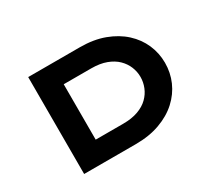

<svg xmlns="http://www.w3.org/2000/svg" viewBox="-130 -951 1341 1201"><g transform="rotate(-30 540.5 -350.0)"><path d="M172 0V-700H545Q644 -700 720.5 -671.5Q797 -643 850 -594.5Q903 -546 930.5 -483Q958 -420 958 -350Q958 -279 930.5 -216Q903 -153 850 -104.5Q797 -56 720 -28Q643 0 545 0ZM342 -116 319 -150H540Q603 -150 648.5 -166.5Q694 -183 723 -211.5Q752 -240 766.5 -276Q781 -312 781 -350Q781 -388 766.5 -423.5Q752 -459 723 -487.5Q694 -516 648.5 -533Q603 -550 540 -550H316L342 -582Z"/></g></svg>

Font: Lexend Zetta
Style: Bold
Weight: 700
Designer: Bonnie Shaver-Troup, Thomas Jockin
Foundry: Lexend
Version: Version 1.007